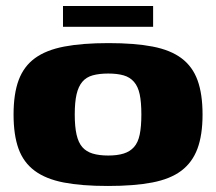

<svg xmlns="http://www.w3.org/2000/svg" viewBox="-20 -610 717 637"><path d="M338 7Q251 7 191.5 -4.5Q132 -16 95 -43.5Q58 -71 41.5 -116.5Q25 -162 25 -230Q25 -299 42 -344.5Q59 -390 96 -417Q133 -444 193 -455.5Q253 -467 340 -467Q427 -467 486.5 -455.5Q546 -444 582.5 -416.5Q619 -389 635.5 -343.5Q652 -298 652 -230Q652 -162 635 -116.5Q618 -71 581.5 -43.5Q545 -16 485 -4.5Q425 7 338 7ZM339 -94Q369 -94 390 -100.5Q411 -107 424.5 -122Q438 -137 443.5 -163.5Q449 -190 449 -230Q449 -271 443.5 -297Q438 -323 424.5 -338.5Q411 -354 390 -360Q369 -366 339 -366Q309 -366 287.5 -360Q266 -354 253 -338.5Q240 -323 234 -297Q228 -271 228 -230Q228 -190 234 -163.5Q240 -137 253 -122Q266 -107 287.5 -100.5Q309 -94 339 -94ZM189 -521V-590H488V-521Z"/></svg>

Font: Genos Thin ExtraBold
Style: Regular
Weight: 800
Version: Version 1.010